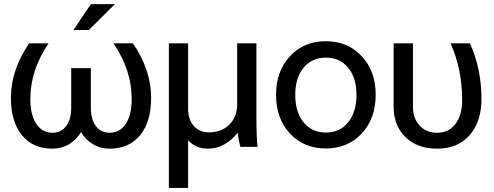

<svg xmlns="http://www.w3.org/2000/svg" viewBox="-20 -716 2409 936"><path d="M235.8 8.8Q140.6 8.8 86.9 -56.9Q33.2 -122.6 33.2 -238.8Q33.2 -375 122.1 -504.9H216.8Q127.9 -374 127.9 -232.9Q127.9 -156.2 156.7 -112.5Q185.5 -68.8 235.8 -68.8Q278.3 -68.8 302.7 -101.6Q327.1 -134.3 327.1 -190.9V-383.8H422.9V-190.9Q422.9 -134.3 447.3 -101.6Q471.7 -68.8 514.2 -68.8Q564.5 -68.8 593.3 -112.5Q622.1 -156.2 622.1 -232.9Q622.1 -374 533.2 -504.9H627.9Q716.8 -375 716.8 -238.8Q716.8 -122.6 663.1 -56.9Q609.4 8.8 514.2 8.8Q470.2 8.8 434.3 -12.2Q398.4 -33.2 375 -71.8Q351.6 -33.2 315.7 -12.2Q279.8 8.8 235.8 8.8ZM422.9 -695.8H540L413.1 -569.8H337.9Z M803.2 200.2V-504.9H897V-185.1Q897 -133.3 924.6 -102.1Q952.1 -70.8 998 -70.8Q1060.1 -70.8 1098.1 -108.6Q1136.2 -146.5 1136.2 -209V-504.9H1230V-145Q1230 -45.9 1235.8 0H1151.9Q1143.6 -28.8 1138.2 -68.8Q1110.8 -32.7 1073.5 -12Q1036.1 8.8 993.2 8.8Q935.1 8.8 897 -32.2V200.2Z M1811.5 -253.9Q1811.5 -138.7 1743.7 -65.4Q1675.8 7.8 1568.4 7.8Q1460.9 7.8 1393.3 -65.4Q1325.7 -138.7 1325.7 -253.9Q1325.7 -368.7 1393.6 -441.9Q1461.4 -515.1 1568.4 -515.1Q1675.3 -515.1 1743.4 -441.9Q1811.5 -368.7 1811.5 -253.9ZM1419.4 -253.9Q1419.4 -169.4 1460 -119.6Q1500.5 -69.8 1568.4 -69.8Q1636.7 -69.8 1677.2 -119.6Q1717.8 -169.4 1717.8 -253.9Q1717.8 -336.9 1677.2 -386Q1636.7 -435.1 1568.4 -435.1Q1501 -435.1 1460.2 -386Q1419.4 -336.9 1419.4 -253.9Z M2111.3 8.8Q2015.1 8.8 1957 -47.1Q1898.9 -103 1898.9 -196.8V-504.9H1993.2V-194.8Q1993.2 -139.6 2025.4 -104.2Q2057.6 -68.8 2111.3 -68.8Q2167.5 -68.8 2200.2 -111.6Q2232.9 -154.3 2232.9 -228Q2232.9 -379.4 2176.3 -504.9H2271Q2327.1 -380.4 2327.1 -233.9Q2327.1 -122.1 2269 -56.6Q2210.9 8.8 2111.3 8.8Z"/></svg>

Font: LT Superior Med
Style: Regular
Weight: 500
Designer: Daniel Lyons
Foundry: LyonsType
Version: Version 1.000